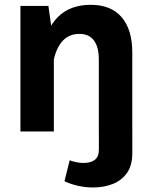

<svg xmlns="http://www.w3.org/2000/svg" viewBox="-20 -558 647 815"><path d="M399.7 -8.9V78.9Q399.7 106.8 382.7 120.3Q365.7 133.7 334.8 133.7Q319.4 133.7 304.2 130.6Q288.9 127.6 275.8 122.4L253.7 211.2Q279.7 223.6 311.1 230.7Q342.6 237.8 375.5 237.8Q419.9 237.8 457.7 223.3Q495.5 208.8 518.6 176.7Q541.6 144.6 541.6 91.8V-8.9ZM541.5 -335.5Q541.5 -432.8 496.2 -485.2Q451 -537.6 365.4 -537.6Q278.2 -537.6 226.6 -486.7Q175.1 -435.8 152.4 -328L208.3 -305.1Q220.6 -358.4 247.7 -386.3Q274.7 -414.1 317.4 -414.1Q357.7 -414.1 378.6 -386.3Q399.5 -358.5 399.5 -305.2V0H541.5ZM208.6 0V-368.7L185.4 -532.8H66.7V0Z"/></svg>

Font: Estedad VF
Style: Regular
Weight: 100
Designer: Amin Abedi
Version: Version 7.3